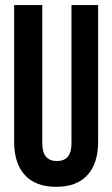

<svg xmlns="http://www.w3.org/2000/svg" viewBox="-20 -720 438 749"><path d="M35.2 -700.2H145V-160.2Q145 -91.8 202.1 -91.8Q258.8 -91.8 258.8 -160.2V-700.2H362.8V-167Q362.8 -82.5 321 -36.9Q279.3 8.8 199.2 8.8Q119.1 8.8 77.1 -36.9Q35.2 -82.5 35.2 -167Z"/></svg>

Font: VL Bebas Neue Bold
Style: Regular
Weight: 700
Designer: Ryoichi Tsunekawa
Foundry: Ryoichi Tsunekawa
Version: Version 1.300